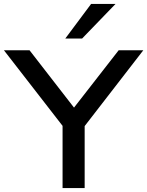

<svg xmlns="http://www.w3.org/2000/svg" viewBox="-34 -962 753 982"><path d="M286 0V-362L308 -290L-14 -705H117L352 -402H337L573 -705H699L378 -290L399 -362V0ZM300 -765 432 -942H557L386 -765Z"/></svg>

Font: Nunito Sans 10pt SemiExpanded SemiBold
Style: Regular
Weight: 600
Width: 6
Designer: Vernon Adams
Foundry: Vernon Adams
Version: Version 3.101;gftools[0.9.27]